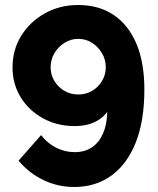

<svg xmlns="http://www.w3.org/2000/svg" viewBox="-20 -591 629 766"><path d="M30 -322Q30 -256 62.5 -203Q95 -150 151.5 -119Q208 -88 278 -88Q307 -88 331.5 -94.5Q356 -101 375.5 -114Q395 -127 408 -145Q407 -95 391 -58.5Q375 -22 346.5 -3Q318 16 278 16Q239 16 203.5 -2Q168 -20 144 -52L54 50Q96 100 153.5 127.5Q211 155 276 155Q362 155 425 109Q488 63 522 -23.5Q556 -110 556 -234Q556 -341 524.5 -416Q493 -491 434 -531Q375 -571 292 -571Q218 -571 158.5 -537.5Q99 -504 64.5 -448Q30 -392 30 -322ZM292 -436Q322 -436 346.5 -420.5Q371 -405 386.5 -379.5Q402 -354 402 -322Q402 -293 387 -268Q372 -243 347.5 -228.5Q323 -214 292 -214Q262 -214 237 -228.5Q212 -243 197 -268Q182 -293 182 -322Q182 -354 197.5 -379.5Q213 -405 238 -420.5Q263 -436 292 -436Z"/></svg>

Font: Raleway Thin ExtraBold
Style: Regular
Weight: 800
Version: Version 4.026